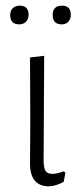

<svg xmlns="http://www.w3.org/2000/svg" viewBox="-20 -654 285 678"><path d="M50 -634Q81 -634 81 -602Q81 -587 72 -577.5Q63 -568 48 -568Q16 -568 16 -601Q16 -616 25 -625Q34 -634 50 -634ZM199 -634Q230 -634 230 -602Q230 -587 221.5 -577.5Q213 -568 198 -568Q166 -568 166 -601Q166 -634 199 -634ZM153 4Q86 4 86 -77L87 -227L86 -451L136 -457L134 -82Q135 -58 142 -49Q149 -40 166 -40Q180 -40 205 -49L211 -44L205 -12Q178 3 153 4Z"/></svg>

Font: Alegreya Sans Light
Style: Regular
Weight: 300
Designer: Juan Pablo del Peral
Foundry: Huerta Tipografica
Version: Version 2.007